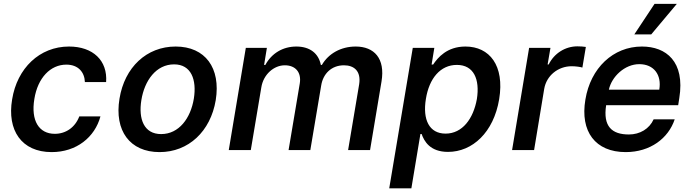

<svg xmlns="http://www.w3.org/2000/svg" viewBox="-20 -801 3696 1025"><path d="M255.7 11C388.5 11 486.2 -68.5 516.3 -179.7H403.4C381 -120.7 331.3 -86.6 272.7 -86.6C187.5 -86.6 144.2 -157.3 163.4 -272.7C181.5 -386 249.6 -456 334.2 -456C398.4 -456 431.5 -414.8 433.2 -362.9H546.5C555 -477.3 476.9 -552.6 348.4 -552.6C191.4 -552.6 71.4 -436.8 44.7 -270.2C17 -105.8 94.8 11 255.7 11Z M832 11C986.5 11 1104 -99.8 1131.7 -266.3C1159.4 -437.9 1076 -552.6 917.6 -552.6C762.8 -552.6 644.9 -441.8 617.9 -274.1C589.8 -103.7 672.9 11 832 11ZM734.7 -266.7C751.4 -371.1 813.6 -457.4 909.4 -457.4C1001.1 -457.4 1030.9 -375 1014.9 -274.9C997.9 -170.1 935.7 -85.2 840.2 -85.2C747.9 -85.2 718.4 -166.5 734.7 -266.7Z M1201.3 0H1318.9L1375 -334.2C1386 -404.1 1442.5 -452.4 1500.4 -452.4C1557.5 -452.4 1589.5 -415.1 1580.6 -356.9L1520.6 0H1636.7L1694.6 -344.1C1704.5 -408 1750.4 -452.4 1816.1 -452.4C1870 -452.4 1908.4 -421.9 1897.4 -350.9L1838.4 0H1955.6L2016.7 -365.8C2037.3 -489 1977.6 -552.6 1878.9 -552.6C1799.7 -552.6 1733.3 -514.6 1698.5 -454.5H1692.8C1680.8 -515.6 1634.9 -552.6 1562.1 -552.6C1489.7 -552.6 1429.7 -516 1396.7 -454.5H1389.9L1404.8 -545.5H1292.3Z M2057.9 204.5H2176.1L2224.4 -85.6H2230.8C2244.3 -47.9 2274.9 9.9 2371.8 9.9C2501.8 9.9 2615.4 -93.8 2644.9 -271.7C2674.4 -451.3 2593.4 -552.6 2464.8 -552.6C2365.8 -552.6 2316.8 -492.9 2292.3 -456.3H2284.1L2298.7 -545.5H2183.6ZM2253.6 -272.7C2271 -382.5 2331 -454.5 2419 -454.5C2509.6 -454.5 2542.3 -377.5 2525.9 -272.7C2507.1 -166.9 2448.2 -87.7 2358.7 -87.7C2271.3 -87.7 2235.4 -162.3 2253.6 -272.7Z M2713.8 0H2831.3L2885.3 -326.7C2897.4 -397.4 2959.2 -447.4 3032 -447.4C3054.3 -447.4 3079.5 -443.5 3089.1 -440.3L3107.6 -550.4C3095.9 -552.6 3076.3 -553.6 3062.1 -553.6C2998.9 -553.6 2938.9 -517.4 2909.1 -456.7H2903.4L2918.7 -545.5H2804.7Z M3320.3 11C3451.3 11 3548.3 -62.5 3582 -164.1H3469.5C3446.4 -112.9 3396 -83.1 3337.4 -83.1C3246.4 -83.1 3198.5 -126.1 3215.9 -239.3H3600.5L3606.5 -277.7C3637.8 -472.3 3536.2 -552.6 3407 -552.6C3253.2 -552.6 3132.5 -437.5 3105.1 -269.2C3076.3 -99.1 3158 11 3320.3 11ZM3230.5 -322.4C3245 -391 3314.6 -458.5 3392.8 -458.5C3471.2 -458.5 3513.1 -400.9 3499.6 -322.4ZM3366.5 -617.5H3456.7L3593.4 -780.5H3474.4Z"/></svg>

Font: Magic Ui Pro Semi Bold
Style: Italic
Weight: 600
Italic angle: -9.39999°
Designer: Stefan Endress, Andreas Faust
Version: Version 1.000;FEAKit 1.0